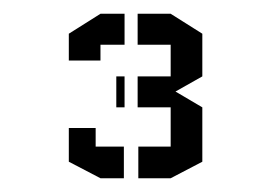

<svg xmlns="http://www.w3.org/2000/svg" viewBox="-20 -597 394 279"><path d="M228 -338H181V-384H228V-441H180V-486H228V-532H180V-577H228L274 -548V-486L235 -464L274 -441V-362ZM119 -411V-384H160V-338H126L80 -362V-411ZM80 -509V-548L126 -577H161V-532H126V-509ZM161 -441H149V-486H161Z"/></svg>

Font: Wallpoet
Style: Regular
Weight: 400
Designer: Lars Berggren
Foundry: Lars Berggren
Version: Version 1.000